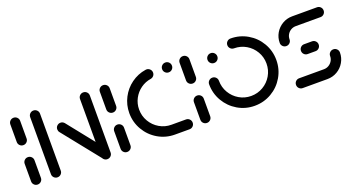

<svg xmlns="http://www.w3.org/2000/svg" viewBox="-39 -959 2589 1401"><g transform="rotate(-20 1255.5 -259.0)"><path d="M77 0Q61.1 0 50 -11.1Q38.9 -22.2 38.9 -38.1V-174.4Q38.9 -190.4 50 -201.5Q61.1 -212.6 77 -212.6Q93 -212.6 104.1 -201.5Q115.2 -190.4 115.2 -174.4V-38.1Q115.2 -22.2 104.1 -11.1Q93 0 77 0ZM77 -305.9Q61.1 -305.9 50 -317Q38.9 -328.1 38.9 -344.1V-480.4Q38.9 -496.3 50 -507.4Q61.1 -518.5 77 -518.5Q93 -518.5 104.1 -507.4Q115.2 -496.3 115.2 -480.4V-344.1Q115.2 -328.1 104.1 -317Q93 -305.9 77 -305.9Z M231.1 0Q215.2 0 204.1 -11.1Q193 -22.2 193 -38.1V-480.4Q193 -496.3 204.1 -507.4Q215.2 -518.5 231.1 -518.5Q247 -518.5 258.1 -507.4Q269.3 -496.3 269.3 -480.4V-38.1Q269.3 -22.2 258.1 -11.1Q247 0 231.1 0ZM348.1 -329.3Q348.1 -345.2 359.3 -356.3Q370.4 -367.4 386.3 -367.4Q395.2 -367.4 403.1 -363.5Q411.1 -359.6 416.3 -353L650.4 -59.3L591.1 -11.9L356.3 -305.6Q348.1 -315.6 348.1 -329.3ZM618.1 0Q602.2 0 591.1 -11.1Q580 -22.2 580 -38.1V-480.4Q580 -496.3 591.1 -507.4Q602.2 -518.5 618.1 -518.5Q634.1 -518.5 645.2 -507.4Q656.3 -496.3 656.3 -480.4V-38.1Q656.3 -22.2 645.2 -11.1Q634.1 0 618.1 0Z M772.2 0Q756.3 0 745.2 -11.1Q734.1 -22.2 734.1 -38.1V-174.4Q734.1 -190.4 745.2 -201.5Q756.3 -212.6 772.2 -212.6Q788.1 -212.6 799.3 -201.5Q810.4 -190.4 810.4 -174.4V-38.1Q810.4 -22.2 799.3 -11.1Q788.1 0 772.2 0ZM772.2 -305.9Q756.3 -305.9 745.2 -317Q734.1 -328.1 734.1 -344.1V-480.4Q734.1 -496.3 745.2 -507.4Q756.3 -518.5 772.2 -518.5Q788.1 -518.5 799.3 -507.4Q810.4 -496.3 810.4 -480.4V-344.1Q810.4 -328.1 799.3 -317Q788.1 -305.9 772.2 -305.9Z M882.6 -260.7Q882.6 -324.4 911.3 -379.8Q940 -435.2 990 -471.5Q1040 -507.8 1101.5 -517.4Q1106.7 -518.1 1108.9 -518.1Q1124.4 -518.1 1135.7 -507Q1147 -495.9 1147 -480Q1147 -465.9 1138.1 -455.6Q1129.3 -445.2 1115.9 -442.6Q1072.2 -436.3 1036.3 -410.6Q1000.4 -384.8 979.6 -345.6Q958.9 -306.3 958.9 -260.7Q958.9 -210.7 983.7 -168.3Q1008.5 -125.9 1050.7 -101.1Q1093 -76.3 1143 -76.3H1255.6Q1271.5 -76.3 1282.6 -65.2Q1293.7 -54.1 1293.7 -38.1Q1293.7 -22.2 1282.6 -11.1Q1271.5 0 1255.6 0H1143Q1072.2 0 1012.4 -35Q952.6 -70 917.6 -130Q882.6 -190 882.6 -260.7ZM1217.4 -480.4Q1217.4 -496.3 1228.5 -507.4Q1239.6 -518.5 1255.6 -518.5Q1271.5 -518.5 1282.6 -507.4Q1293.7 -496.3 1293.7 -480.4Q1293.7 -464.4 1282.6 -453.3Q1271.5 -442.2 1255.6 -442.2Q1239.6 -442.2 1228.5 -453.3Q1217.4 -464.4 1217.4 -480.4Z M1391.5 0Q1375.6 0 1364.4 -11.1Q1353.3 -22.2 1353.3 -38.1V-174.4Q1353.3 -190.4 1364.4 -201.5Q1375.6 -212.6 1391.5 -212.6Q1407.4 -212.6 1418.5 -201.5Q1429.6 -190.4 1429.6 -174.4V-38.1Q1429.6 -22.2 1418.5 -11.1Q1407.4 0 1391.5 0ZM1391.5 -305.9Q1375.6 -305.9 1364.4 -317Q1353.3 -328.1 1353.3 -344.1V-480.4Q1353.3 -496.3 1364.4 -507.4Q1375.6 -518.5 1391.5 -518.5Q1407.4 -518.5 1418.5 -507.4Q1429.6 -496.3 1429.6 -480.4V-344.1Q1429.6 -328.1 1418.5 -317Q1407.4 -305.9 1391.5 -305.9Z M1551.9 -431.1Q1551.9 -447 1563 -458.1Q1574.1 -469.3 1590 -469.3Q1605.9 -469.3 1617 -458.1Q1628.1 -447 1628.1 -431.1Q1628.1 -415.2 1617 -404.1Q1605.9 -393 1590 -393Q1574.1 -393 1563 -404.1Q1551.9 -415.2 1551.9 -431.1ZM1724.4 -482.2Q1724.4 -498.1 1735.6 -509.3Q1746.7 -520.4 1762.6 -520.4Q1833.7 -520.4 1893.7 -485.4Q1953.7 -450.4 1988.7 -390.4Q2023.7 -330.4 2023.7 -259.3Q2023.7 -188.1 1988.7 -128.1Q1953.7 -68.1 1893.7 -33.1Q1833.7 1.9 1762.6 1.9Q1691.5 1.9 1631.7 -33.3Q1571.9 -68.5 1536.9 -128.5Q1501.9 -188.5 1501.9 -259.3Q1501.9 -275.2 1513 -286.3Q1524.1 -297.4 1540 -297.4Q1555.9 -297.4 1567 -286.3Q1578.1 -275.2 1578.1 -259.3Q1578.1 -208.9 1603 -166.5Q1627.8 -124.1 1670 -99.3Q1712.2 -74.4 1762.6 -74.4Q1813 -74.4 1855.4 -99.3Q1897.8 -124.1 1922.6 -166.5Q1947.4 -208.9 1947.4 -259.3Q1947.4 -309.6 1922.6 -352Q1897.8 -394.4 1855.4 -419.3Q1813 -444.1 1762.6 -444.1Q1746.7 -444.1 1735.6 -455.2Q1724.4 -466.3 1724.4 -482.2Z M2440.4 -189.6Q2456.3 -189.6 2467.4 -178.5Q2478.5 -167.4 2478.5 -151.5Q2478.5 -110.4 2458.1 -75.6Q2437.8 -40.7 2403 -20.4Q2368.1 0 2326.7 0H2134.4Q2118.5 0 2107.4 -11.1Q2096.3 -22.2 2096.3 -38.1Q2096.3 -54.1 2107.4 -65.2Q2118.5 -76.3 2134.4 -76.3H2326.7Q2347.4 -76.3 2364.6 -86.5Q2381.9 -96.7 2392 -113.9Q2402.2 -131.1 2402.2 -151.5Q2402.2 -167.4 2413.3 -178.5Q2424.4 -189.6 2440.4 -189.6ZM2352.6 -259.3Q2352.6 -243.3 2341.5 -232.2Q2330.4 -221.1 2314.4 -221.1H2253.3Q2237.4 -221.1 2226.3 -232.2Q2215.2 -243.3 2215.2 -259.3Q2215.2 -275.2 2226.3 -286.3Q2237.4 -297.4 2253.3 -297.4H2314.4Q2330.4 -297.4 2341.5 -286.3Q2352.6 -275.2 2352.6 -259.3ZM2127.4 -328.9Q2111.5 -328.9 2100.4 -340Q2089.3 -351.1 2089.3 -367Q2089.3 -408.1 2109.6 -443Q2130 -477.8 2164.8 -498.1Q2199.6 -518.5 2241.1 -518.5H2433.3Q2449.3 -518.5 2460.4 -507.4Q2471.5 -496.3 2471.5 -480.4Q2471.5 -464.4 2460.4 -453.3Q2449.3 -442.2 2433.3 -442.2H2241.1Q2220.4 -442.2 2203.1 -432Q2185.9 -421.9 2175.7 -404.6Q2165.6 -387.4 2165.6 -367Q2165.6 -351.1 2154.4 -340Q2143.3 -328.9 2127.4 -328.9Z"/></g></svg>

Font: 26F Galaxy Sans
Style: Bold
Weight: 700
Designer: C₂₉H₂₅N₃O₅
Version: Version 1.100